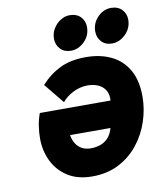

<svg xmlns="http://www.w3.org/2000/svg" viewBox="-83 -788 720 866"><g transform="rotate(-10 277.5 -355.0)"><path d="M270 12Q203.5 12 158.2 -17Q113 -46 90 -93.5Q67 -141 67 -197Q67 -224 71.2 -253Q75.5 -282 86 -311H410Q412 -339.5 400.2 -358.5Q388.5 -377.5 367.2 -386.8Q346 -396 319 -396Q285.5 -396 253.2 -380Q221 -364 202 -340L127 -432Q165.5 -475 214.5 -499Q263.5 -523 334 -523Q399 -523 448.8 -499.2Q498.5 -475.5 526.8 -427Q555 -378.5 555 -304Q555 -247 536.5 -191Q518 -135 481.8 -89Q445.5 -43 392.5 -15.5Q339.5 12 270 12ZM286 -114Q308.5 -114 329 -121Q349.5 -128 365 -144.5Q380.5 -161 388 -189H203Q207 -165.5 217.8 -148.8Q228.5 -132 245.5 -123Q262.5 -114 286 -114ZM463 -563Q431.5 -563 413.8 -582.2Q396 -601.5 396 -629Q396 -667.5 422.8 -694.8Q449.5 -722 484 -722Q515.5 -722 533.8 -703Q552 -684 552 -656Q552 -630 539 -609Q526 -588 505.5 -575.5Q485 -563 463 -563ZM274 -563Q243.5 -563 225.2 -582.2Q207 -601.5 207 -629Q207 -655 220 -676Q233 -697 253 -709.5Q273 -722 294 -722Q326.5 -722 344.8 -703Q363 -684 363 -656Q363 -617 335.5 -590Q308 -563 274 -563Z"/></g></svg>

Font: Overpass Black
Style: Italic
Weight: 900
Italic angle: -10°
Designer: Delve Withrington, Dave Bailey, Thomas Jockin
Foundry: Delve Fonts LLC
Version: Version 4.000